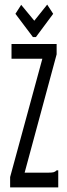

<svg xmlns="http://www.w3.org/2000/svg" viewBox="-20 -814 290 834"><path d="M24 -45 164 -559H30V-623H226V-578L87 -64H189Q206 -64 213 -66Q220 -68 226 -74H233V0H24ZM185 -794 211 -754 136 -653H123L47 -754L72 -793L129 -724Z"/></svg>

Font: Inconsolata UltraCondensed Medium
Style: Regular
Weight: 500
Width: 1
Monospace: yes
Designer: Raph Levien, Cyreal, Brenton Simpson
Foundry: Raph Levien, Cyreal, Google
Version: Version 3.001; ttfautohint (v1.8.2.53-6de2)